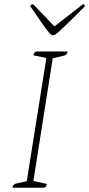

<svg xmlns="http://www.w3.org/2000/svg" viewBox="-20 -883 419 903"><path d="M39 0Q40 -17 57 -20L106 -31L198 -610L137 -623Q140 -641 156 -641H298Q295 -624 280 -621L228 -609L137 -32L200 -18Q198 -8 194.5 -4Q191 0 181 0ZM229 -717Q225 -717 220 -720.5Q215 -724 204.5 -737Q194 -750 175 -777.5Q156 -805 123 -853Q123 -863 136 -863L236 -759L370 -863Q379 -863 379 -853Q331 -805 303 -777.5Q275 -750 260.5 -737Q246 -724 239.5 -720.5Q233 -717 229 -717Z"/></svg>

Font: Petrona Thin
Style: Italic
Weight: 100
Italic angle: -9°
Designer: Ringo R. Seeber
Foundry: Ringo R. Seeber
Version: Version 2.001; ttfautohint (v1.8.3)